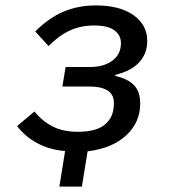

<svg xmlns="http://www.w3.org/2000/svg" viewBox="-20 -548 640 708"><path d="M220 9Q162 4 117.5 -20Q73 -44 43 -83L107 -137Q136 -101 174.5 -81.5Q213 -62 267 -62Q329 -62 360.5 -84Q392 -106 398 -144Q399 -149 399.5 -155.5Q400 -162 400 -169Q400 -229 308 -229H210L222 -301H313Q358 -301 388 -320Q418 -339 424 -370Q426 -380 426 -389Q426 -418 402 -436Q378 -454 327 -454Q277 -454 236.5 -435Q196 -416 159 -378L110 -432Q160 -482 214 -505Q268 -528 334 -528Q422 -528 472.5 -492Q523 -456 523 -397Q523 -351 493.5 -318.5Q464 -286 405 -272V-268Q450 -258 473.5 -234.5Q497 -211 497 -166Q497 -97 445.5 -49Q394 -1 303 10L282 140H199Z"/></svg>

Font: IBM Plex Mono Text
Style: Italic
Weight: 450
Italic angle: -9°
Monospace: yes
Designer: Mike Abbink, Paul van der Laan, Pieter van Rosmalen
Foundry: Bold Monday
Version: Version 2.1